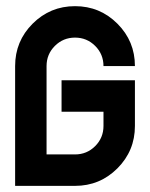

<svg xmlns="http://www.w3.org/2000/svg" viewBox="-20 -606 489 626"><path d="M317.4 -241.7H180.7V-344.2H419.9V-195.3Q419.9 -114.3 362.8 -57.1Q305.7 0 224.6 0H29.3V-390.6Q29.3 -471.7 86.4 -528.8Q143.6 -585.9 224.6 -585.9Q305.7 -585.9 362.8 -528.8Q419.9 -471.7 419.9 -390.6H317.4Q317.4 -429.2 290.3 -456.3Q263.2 -483.4 224.6 -483.4Q186 -483.4 158.9 -456.3Q131.8 -429.2 131.8 -390.6V-102.5H224.6Q263.2 -102.5 290.3 -129.6Q317.4 -156.7 317.4 -195.3Z"/></svg>

Font: NAYAKA
Style: Regular
Weight: 400
Designer: R.S. Wihananto
Foundry: R.S. Wihananto
Version: Version 1.92